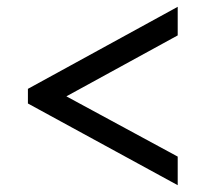

<svg xmlns="http://www.w3.org/2000/svg" viewBox="-20 -640 604 564"><path d="M502 -96 62 -336V-379L502 -620V-536L175 -357L502 -180Z"/></svg>

Font: Noto Serif Thai ExtraBold
Style: Regular
Weight: 800
Version: Version 2.001